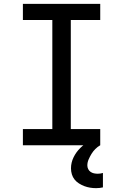

<svg xmlns="http://www.w3.org/2000/svg" viewBox="-20 -755 640 998"><path d="M99 0V-84H252V-651H99V-735H501V-651H348V-84H501V0ZM479 223Q464 223 448.5 220.5Q433 218 418.5 212.5Q404 207 390.5 198.5Q377 190 367.5 178Q358 166 353.5 151Q349 136 349 120Q349 90 362.5 62.5Q376 35 397.5 14Q419 -7 445.5 -22Q472 -37 501 -45V0Q487 8 475.5 19.5Q464 31 455.5 45Q447 59 440.5 74Q434 89 434 105Q434 115 438.5 124Q443 133 451 138.5Q459 144 468.5 146Q478 148 488 148Q495 148 502 147Q509 146 515 144V219Q507 221 497.5 222Q488 223 479 223Z"/></svg>

Font: Iosevka Medium Extended
Style: Regular
Weight: 500
Width: 7
Monospace: yes
Designer: Belleve Invis
Foundry: Belleve Invis
Version: Version 32.5.0; ttfautohint (v1.8.4)